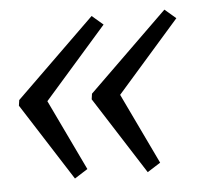

<svg xmlns="http://www.w3.org/2000/svg" viewBox="-38 -482 502 481"><g transform="rotate(-5 212.5 -242.0)"><path d="M132 -41 8 -235 10 -249 209 -443 237 -419 80 -240 165 -62ZM315 -41 191 -235 193 -249 392 -443 420 -419 263 -240 348 -62Z"/></g></svg>

Font: Piazzolla 24pt
Style: Italic
Weight: 400
Italic angle: -11.3°
Designer: Juan Pablo del Peral
Foundry: Huerta Tipografica
Version: Version 2.005